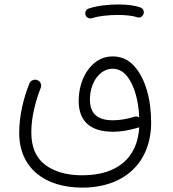

<svg xmlns="http://www.w3.org/2000/svg" viewBox="-20 -604 772 859"><path d="M362.3 -537.6C365.7 -526.4 376.5 -521.5 384.3 -521.5C386.7 -521.5 388.7 -522 391.1 -522.5C418.9 -532.2 464.8 -537.1 509.8 -537.1C542.5 -537.1 575.7 -533.2 593.8 -526.9C596.2 -525.9 599.1 -525.4 601.6 -525.4C608.9 -525.4 614.7 -529.3 620.1 -537.1C622.6 -541 623.5 -544.9 623.5 -548.8C623.5 -553.2 622.6 -563.5 610.4 -569.8C585.9 -579.1 552.2 -584 509.8 -584C463.4 -584 412.1 -578.1 377.4 -565.9C365.2 -562.5 361.3 -551.3 361.3 -543.9C361.3 -542 361.8 -540 362.3 -537.6ZM65.9 -9.8C65.9 147.9 180.2 235.4 348.1 235.4C537.1 235.4 656.2 122.6 656.2 -56.2C656.2 -108.4 649.9 -156.7 636.7 -201.7C623.5 -246.6 604 -282.7 578.6 -310.5C552.7 -337.9 521.5 -351.6 483.9 -351.6C454.1 -351.6 427.7 -342.3 404.8 -324.2C359.4 -287.6 332 -224.6 332 -152.8C332 -59.6 386.7 -14.6 484.9 -14.6C525.4 -14.6 559.1 -22 596.2 -32.2C598.6 -32.7 600.6 -33.7 603 -35.2C595.2 104 503.4 180.2 347.7 180.2C278.8 180.2 223.6 164.6 182.1 133.3C140.6 102.1 120.1 53.7 120.1 -11.2C120.1 -45.9 124.5 -81.1 132.8 -116.2C141.1 -151.4 150.9 -182.6 162.1 -210.4C163.6 -213.9 164.1 -217.8 164.1 -221.2C164.1 -228.5 160.6 -240.2 147 -245.6C144 -247.1 141.1 -247.6 137.7 -247.6C130.4 -247.6 117.2 -244.1 111.3 -230C85.9 -167 65.9 -87.4 65.9 -9.8ZM382.3 -158.7C382.3 -233.4 425.3 -296.4 483.9 -296.4C507.8 -296.4 528.8 -286.1 545.9 -266.1C580.6 -225.1 599.6 -155.3 603 -78.6C598.6 -81.5 594.2 -83 589.4 -83C586.9 -83 585 -82.5 582.5 -82C550.8 -72.8 522 -65.9 484.9 -65.9C418 -65.9 382.3 -93.8 382.3 -158.7Z"/></svg>

Font: Mikhak Light
Style: Regular
Weight: 300
Designer: Amin Abedi
Version: Version 3.2